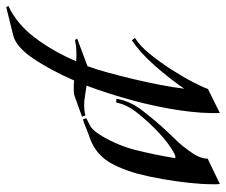

<svg xmlns="http://www.w3.org/2000/svg" viewBox="-76 -656 742 631"><g transform="rotate(-90 295.5 -341.0)"><path d="M239 10Q237 -48 248 -122.5Q259 -197 280.5 -276.5Q302 -356 329 -428Q313 -430 296.5 -433Q280 -436 263 -436Q256 -436 247.5 -435Q239 -434 231 -432L227 -443L297 -468Q303 -470 309.5 -470Q316 -470 323 -470Q329 -470 334.5 -470Q340 -470 346 -469Q381 -549 419 -604.5Q457 -660 494 -669L587 -692L591 -685Q531 -657 486 -597Q441 -537 409 -462Q426 -461 443 -461.5Q460 -462 479 -466L484 -459L393 -425Q384 -401 373 -361.5Q362 -322 351 -276Q340 -230 331.5 -185.5Q323 -141 319 -107Q351 -154 394 -203Q437 -252 478 -279L486 -269Q461 -254 434 -221Q407 -188 382.5 -150Q358 -112 341 -79Q324 -46 318 -29ZM6 10Q5 5 5 -2Q5 -9 5 -17Q5 -47 9.5 -90Q14 -133 22 -178.5Q30 -224 40 -262Q60 -331 86.5 -366.5Q113 -402 159 -418Q169 -421 185.5 -428Q202 -435 218 -440L222 -429L197 -416Q185 -410 170.5 -388.5Q156 -367 142 -336.5Q128 -306 119 -273Q102 -206 91 -138Q91 -136 94 -136Q99 -136 106.5 -140Q114 -144 115 -145Q140 -159 174 -190Q206 -220 236.5 -257.5Q267 -295 273 -329Q274 -331 280 -330.5Q286 -330 286 -330Q279 -286 247.5 -245Q216 -204 181 -166Q165 -149 148 -131.5Q131 -114 117 -94Q104 -77 96.5 -61Q89 -45 89 -30Z"/></g></svg>

Font: Kings
Style: Regular
Weight: 400
Designer: Robert E. Leuschke
Foundry: Robert E. Leuschke
Version: Version 1.010; ttfautohint (v1.8.3)